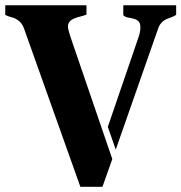

<svg xmlns="http://www.w3.org/2000/svg" viewBox="-45 -714 693 734"><path d="M367.2 -229 485.4 -574.2Q491.7 -593.3 491.7 -609.4Q491.7 -625.5 484.4 -632.6Q477.1 -639.6 466.8 -642.3Q456.5 -645 445.3 -646.7Q434.1 -648.4 426.3 -655.8V-693.8H628.4V-657.2Q620.1 -651.4 610.4 -648.2Q600.6 -645 590.8 -640.6Q567.4 -628.9 559.6 -605L397.5 -142.1ZM384.3 -106 346.7 0H262.2L46.4 -606Q34.2 -640.1 -5.4 -649.4Q-15.6 -651.9 -24.9 -657.2V-693.8H285.6V-658.2Q274.4 -653.8 262.2 -650.9Q250 -647.9 239.3 -643.6Q214.8 -633.8 214.8 -612.8Q214.8 -600.6 228.5 -561Z"/></svg>

Font: Stardos Stencil
Style: Bold
Weight: 700
Designer: vernon adams
Foundry: vernon adams
Version: Version 1.000